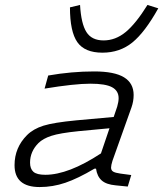

<svg xmlns="http://www.w3.org/2000/svg" viewBox="-20 -755 663 780"><path d="M579.1 -734.9 623 -721.2Q568.8 -624 517.8 -582.5Q466.8 -541 396 -541Q324.2 -541 294.2 -583.7Q264.2 -626.5 264.2 -725.1L305.2 -734.9Q309.6 -658.7 331.1 -624.8Q352.5 -590.8 400.9 -590.8Q449.2 -590.8 490.5 -624.8Q531.7 -658.7 579.1 -734.9ZM437 -102.1Q431.2 -83.5 431.2 -74.2Q431.2 -63 439.7 -57.9Q448.2 -52.7 469.2 -49.8L513.2 -43.9L499 2.9L450.2 -2Q411.6 -5.4 393.1 -22Q374.5 -38.6 370.1 -69.8H363.8Q296.4 -29.8 245.4 -12.5Q194.3 4.9 141.1 4.9Q39.1 4.9 39.1 -84Q39.1 -155.3 89.8 -206.1Q115.2 -231.4 156.5 -244.4Q197.8 -257.3 290 -266.1L441.9 -279.8L456.1 -321.8Q461.9 -341.8 461.9 -356Q461.9 -386.2 435.3 -400.6Q408.7 -415 347.2 -415Q282.7 -415 161.1 -395L175.8 -448.2Q270.5 -464.8 362.8 -464.8Q444.8 -464.8 483.9 -440.9Q522.9 -417 522.9 -369.1Q522.9 -343.3 514.2 -318.8ZM164.1 -44.9Q257.8 -44.9 390.1 -131.8L424.8 -233.9L299.8 -222.2Q222.7 -214.4 188.5 -203.1Q154.3 -191.9 136.2 -173.8Q102.1 -139.6 102.1 -94.2Q102.1 -69.3 115.7 -57.1Q129.4 -44.9 164.1 -44.9Z"/></svg>

Font: IntelOne Mono Light
Style: Italic
Weight: 300
Italic angle: -16°
Designer: Fred Shallcrass
Foundry: Frere-Jones Type LLC
Version: Version 1.200;hotconv 1.1.0;makeotfexe 2.6.0;FJTRelease1.2